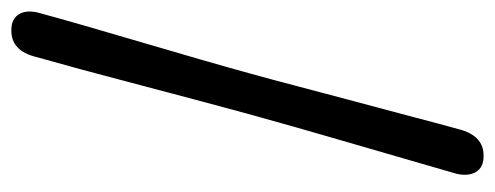

<svg xmlns="http://www.w3.org/2000/svg" viewBox="-294 -474 894 347"><g transform="rotate(-90 153.5 -300.0)"><path d="M120.5 -295Q130.5 -331 144.2 -382.8Q158 -434.5 172.8 -490.8Q187.5 -547 201.2 -597.8Q215 -648.5 224.5 -682Q235.5 -727.5 273 -727Q293.5 -727 301.8 -713.2Q310 -699.5 304.5 -678Q296 -646.5 281.8 -597Q267.5 -547.5 251 -491.5Q234.5 -435.5 219.5 -383.5Q204.5 -331.5 194.5 -295Q184.5 -259 171 -207.5Q157.5 -156 142.8 -101Q128 -46 115.2 2.5Q102.5 51 94 81.5Q82.5 127 45.5 126.5Q25 126.5 16.8 112.8Q8.5 99 13.5 77.5Q23 45 37 -3.8Q51 -52.5 66.8 -106.5Q82.5 -160.5 96.8 -210.5Q111 -260.5 120.5 -295Z"/></g></svg>

Font: Fraunces 144pt S100 SemiBold
Style: Italic
Weight: 600
Italic angle: -16°
Version: Version 1.000; ttfautohint (v1.8.3)